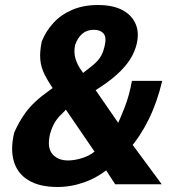

<svg xmlns="http://www.w3.org/2000/svg" viewBox="-20 -736 687 767"><path d="M210 11Q138 11 93.5 -16Q49 -43 35 -92.5Q21 -142 37 -207Q46 -227 57 -247Q68 -267 83.5 -288Q99 -309 122 -330.5Q145 -352 179 -376L208 -397L201 -369Q174 -407 159 -436.5Q144 -466 141 -497.5Q138 -529 147 -571Q163 -611 193 -644Q223 -677 268 -696.5Q313 -716 371 -716Q431 -716 469.5 -695.5Q508 -675 523 -637.5Q538 -600 523 -549Q512 -513 487.5 -481.5Q463 -450 426 -420.5Q389 -391 336 -360L353 -389L460 -234L442 -224Q459 -258 478 -307Q497 -356 507 -413H628Q608 -328 574 -259Q540 -190 495 -139L494 -179L626 0H440L396 -68L422 -70Q375 -29 320 -9Q265 11 210 11ZM252 -95Q281 -95 315.5 -107Q350 -119 373 -145L362 -124L228 -320L273 -328L253 -310Q239 -292 224.5 -278.5Q210 -265 199 -247Q188 -229 180 -201Q167 -147 189 -121Q211 -95 252 -95ZM355 -617Q327 -617 308.5 -601Q290 -585 280 -556Q274 -527 281.5 -502Q289 -477 304.5 -455.5Q320 -434 335 -412L284 -420Q316 -449 339 -466Q362 -483 376 -501Q390 -519 397 -548Q407 -586 394 -601.5Q381 -617 355 -617Z"/></svg>

Font: Nunito Sans 7pt Condensed ExtraBold
Style: Italic
Weight: 800
Width: 3
Italic angle: -9°
Designer: Vernon Adams
Foundry: Vernon Adams
Version: Version 3.101;gftools[0.9.27]